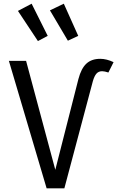

<svg xmlns="http://www.w3.org/2000/svg" viewBox="-20 -1018 640 1038"><path d="M532 -633Q513 -633 501.5 -620Q490 -607 482 -579L328 0H232L28 -689H121L279 -100L404 -591Q419 -648 447 -674Q475 -700 522 -700Q556 -700 594 -682L566 -626Q545 -633 532 -633ZM185 -796 77 -959 151 -998 238 -824ZM347 -798 250 -962 325 -998 403 -824Z"/></svg>

Font: Fira Mono
Style: Regular
Weight: 400
Designer: Carrois Corporate & Edenspiekermann AG
Foundry: Carrois Corporate GbR & Edenspiekermann AG
Version: Version 3.206